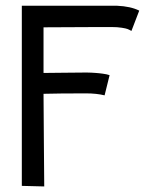

<svg xmlns="http://www.w3.org/2000/svg" viewBox="-20 -654 558 674"><path d="M135.3 0.5 56.6 -1.5V-633.8H391.1Q438.5 -631.8 468.8 -616.7L441.4 -545.4Q432.6 -550.3 427.5 -552.2Q422.4 -554.2 407.5 -556.6Q392.6 -559.1 370.1 -559.1H335.9Q311.5 -559.1 132.8 -558.1V-397.9Q162.1 -397.9 208 -398.7Q253.9 -399.4 283.7 -399.4Q292.5 -399.4 301.3 -398.9Q310.1 -398.4 316.9 -397.9Q323.7 -397.5 330.1 -396.7Q336.4 -396 341.1 -395.3Q345.7 -394.5 348.9 -394Q352.1 -393.6 354 -393.1L356 -392.6L364.7 -390.1L347.2 -319.3Q318.8 -326.2 282.2 -326.2Q185.5 -326.2 132.8 -324.7Q132.8 -293.5 134 -157Q135.3 -20.5 135.3 0.5Z"/></svg>

Font: FantasqueSansM Nerd Font
Style: Regular
Weight: 400
Monospace: yes
Designer: Jany Belluz
Version: Version 1.8.0 ; ttfautohint (v1.8.2);Nerd Fonts 3.4.0